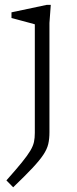

<svg xmlns="http://www.w3.org/2000/svg" viewBox="-20 -542 320 794"><path d="M124 -441.5Q118.5 -443 101.2 -447.8Q84 -452.5 63.2 -458Q42.5 -463.5 27.5 -467.5V-491L174 -522H190L184.5 -447V5Q184.5 32.5 179.5 53.8Q174.5 75 159.2 98Q144 121 114.2 152.8Q84.5 184.5 34.5 232.5L6.5 204Q47 158.5 70.5 129.5Q94 100.5 105.5 81Q117 61.5 120.5 45Q124 28.5 124 7.5Z"/></svg>

Font: Newsreader 6pt Light
Style: Regular
Weight: 300
Designer: Hugues Gentile
Foundry: Production Type
Version: Version 1.003; ttfautohint (v1.8.3)